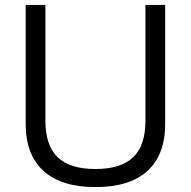

<svg xmlns="http://www.w3.org/2000/svg" viewBox="-20 -750 775 780"><path d="M368 10Q229 10 156.7 -55.7Q84.3 -121.4 84.3 -246.7V-730H164.4V-260Q164.4 -159.4 214 -111.4Q263.7 -63.4 367.7 -63.4Q471.6 -63.4 521.3 -111.4Q570.9 -159.4 570.9 -260V-730H651V-246.7Q651 -121.4 579 -55.7Q507 10 368 10Z"/></svg>

Font: M PLUS 1 Thin
Style: Regular
Weight: 100
Designer: Coji Morishita
Foundry: UNDERFOREST DESIGN
Version: Version 1.001